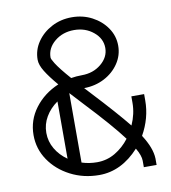

<svg xmlns="http://www.w3.org/2000/svg" viewBox="-78 -749 727 816"><g transform="rotate(-10 285.5 -340.5)"><path d="M532.2 0H477.1V-27.8Q477.1 -50.3 457.5 -83.5Q381.3 0 285.6 0Q217.8 0 161.6 -29.1Q105.5 -58.1 72.3 -106.9Q39.1 -155.8 39.1 -215.3Q39.1 -279.8 77.9 -331.3Q116.7 -382.8 180.2 -409.7Q147 -448.7 129.4 -477.3Q111.8 -505.9 111.8 -527.8Q111.8 -569.8 135.5 -604.5Q159.2 -639.2 198.5 -659.9Q237.8 -680.7 285.6 -680.7Q333.5 -680.7 372.8 -659.9Q412.1 -639.2 435.8 -604.5Q459.5 -569.8 459.5 -527.8Q459.5 -485.8 436 -451.2Q412.6 -416.5 373.3 -396Q334 -375.5 285.6 -375L310.5 -348.1Q404.8 -247.1 456.1 -183.6Q477.1 -230.5 477.1 -277.8V-305.7H532.2V-277.8Q532.2 -202.6 492.7 -132.3Q530.8 -73.7 532.2 -27.8ZM164.1 -91.8V-338.9Q131.8 -316.4 113 -284.4Q94.2 -252.4 94.2 -215.3Q94.2 -178.2 113 -146.2Q131.8 -114.3 164.1 -91.8ZM238.8 -426.8Q261.7 -430.7 285.6 -430.7Q334.5 -430.7 369.1 -459.2Q403.8 -487.8 403.8 -527.8Q403.8 -568.4 369.1 -596.9Q334.5 -625.5 285.6 -625.5Q236.8 -625.5 202.1 -596.9Q167.5 -568.4 167.5 -527.8Q167.5 -521 180.2 -501Q196.8 -474.6 238.8 -426.8ZM285.6 -55.2Q328.1 -55.2 364 -76.4Q399.9 -97.7 425.8 -131.8Q376.5 -197.8 271.5 -309.1L219.7 -365.2V-65.4Q251 -55.2 285.6 -55.2Z"/></g></svg>

Font: X Company
Style: Regular
Weight: 400
Designer: GGBotNet
Foundry: GGBotNet
Version: 0.90